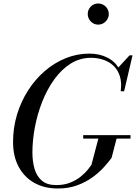

<svg xmlns="http://www.w3.org/2000/svg" viewBox="-20 -1066 776 1096"><path d="M310 10Q233 10 175.8 -22.2Q118.5 -54.5 86.5 -114Q54.5 -173.5 54.5 -255Q54.5 -337 77.2 -412Q100 -487 140.8 -550.5Q181.5 -614 236.2 -661Q291 -708 355.5 -734Q420 -760 490 -760Q549 -760 595.2 -736Q641.5 -712 665 -664.2Q688.5 -616.5 679.5 -545H669Q675.5 -596 663.8 -632.2Q652 -668.5 627 -691.5Q602 -714.5 569 -725.2Q536 -736 500 -736Q436 -736 383.2 -702.8Q330.5 -669.5 289.8 -612.8Q249 -556 221.2 -485.8Q193.5 -415.5 179.2 -340.2Q165 -265 165 -195.5Q165 -144.5 177.2 -102.2Q189.5 -60 219 -34.8Q248.5 -9.5 300.5 -9.5Q347 -9.5 382.2 -24Q417.5 -38.5 442.2 -59Q467 -79.5 481.8 -98.2Q496.5 -117 502 -125L543.5 -282.5H647.5L617 -165Q600 -141.5 573 -111.5Q546 -81.5 507.8 -53.8Q469.5 -26 420.2 -8Q371 10 310 10ZM455 -275V-294.5H725V-275ZM669 -545 677 -582Q676.5 -607 671.5 -631.5Q666.5 -656 652.5 -677.5L719.5 -750H736.5L688.5 -545ZM540.5 -925.5Q524 -925.5 510.5 -933.8Q497 -942 489 -955.8Q481 -969.5 481 -986Q481 -1002.5 489 -1016.2Q497 -1030 510.5 -1038Q524 -1046 540.5 -1046Q557 -1046 570.8 -1038Q584.5 -1030 592.8 -1016.2Q601 -1002.5 601 -986Q601 -969.5 592.8 -955.8Q584.5 -942 570.8 -933.8Q557 -925.5 540.5 -925.5Z"/></svg>

Font: Bodoni Moda
Style: Italic
Weight: 400
Italic angle: -13°
Designer: Owen Earl
Foundry: indestructible type
Version: Version 2.005